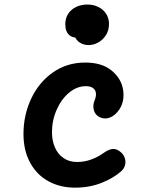

<svg xmlns="http://www.w3.org/2000/svg" viewBox="-20 -826 660 857"><path d="M84.8 -228.4Q84.8 -312.1 119 -385.2Q153.1 -458.3 215.9 -502.5Q278.7 -546.8 360.6 -546.8Q435 -546.8 478.1 -511.2Q521.2 -475.8 529.3 -426.2Q537.3 -376.6 513.7 -339Q495.8 -311.8 472.2 -302Q448.8 -292.3 426.8 -302.2Q405.4 -311.5 399.1 -333.6Q392.8 -355.8 402.8 -379.2Q409.6 -395.8 408.2 -409.8Q406.9 -423.8 395.8 -432.5Q384.8 -441.3 362.8 -441.3Q323.4 -441.3 288.6 -412.5Q253.8 -383.6 232.9 -336.1Q212 -288.6 212 -235.6Q212 -198.9 224.8 -168.7Q237.7 -138.5 263.1 -120.8Q288.6 -103 323.9 -103Q356.2 -103 386.4 -113.8Q416.6 -124.6 443.7 -144.1Q467.5 -161.1 485.8 -161.2Q504.2 -161.4 523.1 -143.3Q533.5 -132.9 537.7 -118.4Q541.9 -103.8 538 -88.8Q534.2 -73.8 521.6 -62.2Q487.4 -31.3 433.6 -9.9Q379.8 11.6 314.8 11.6Q248.5 11.6 196.4 -16.9Q144.2 -45.4 114.5 -99.8Q84.8 -154.2 84.8 -228.4ZM311.9 -714.8 344.5 -662.6Q310.3 -652.4 290.9 -668Q271.4 -683.6 271.4 -718Q271.4 -745 284.8 -765Q298.2 -785.1 320.6 -795.4Q343.1 -805.8 369.9 -805.8Q397.2 -805.8 419.3 -794.7Q441.4 -783.7 454 -764Q466.5 -744.4 466.5 -718.8Q466.5 -690.8 452.9 -669.2Q439.2 -647.8 418.2 -636.3Q397.2 -624.8 375.8 -624.8Q353.8 -624.8 336.7 -635.5Q319.6 -646.2 312.4 -666.8Q305.2 -687.2 311.9 -714.8Z"/></svg>

Font: Monaspace Radon Var
Style: Regular
Weight: 400
Designer: Riley Cran and the Lettermatic Team
Version: Version 1.000 (Monaspace Radon Var)